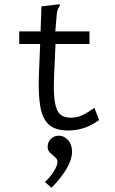

<svg xmlns="http://www.w3.org/2000/svg" viewBox="-20 -604 540 899"><path d="M299 7Q240 7 209.5 -20Q179 -47 169 -103.5Q159 -160 162 -248L168 -398H70V-457H170L174 -574L249 -583L259 -584L260 -577Q255 -570 251.5 -563Q248 -556 246 -539L239 -457H399V-398H240L233 -243Q230 -167 237 -125.5Q244 -84 262 -68.5Q280 -53 310 -53Q343 -53 368.5 -66Q394 -79 422 -99L444 -42Q410 -17 374 -5Q338 7 299 7ZM221.1 275.2 190.5 248.2Q215.7 224.8 232.4 197.8Q249 170.8 249 153.7Q249 141.1 237.8 131.7Q226.5 122.2 214.8 111.4Q203.1 100.6 203.1 84.4Q203.1 61.9 218 46.6Q232.8 31.3 256.2 31.3Q279.6 31.3 298.5 52Q317.4 72.7 317.4 106Q317.4 176.2 221.1 275.2Z"/></svg>

Font: Inconsolata Nerd Font Mono
Style: Regular
Weight: 400
Monospace: yes
Designer: Raph Levien, Cyreal, Brenton Simpson
Foundry: Raph Levien, Cyreal, Google
Version: Version 3.000; ttfautohint (v1.8.3);Nerd Fonts 3.0.2